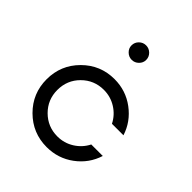

<svg xmlns="http://www.w3.org/2000/svg" viewBox="-175 -709 824 824"><g transform="rotate(45 237.0 -297.5)"><path d="M191.4 -558.6Q191.4 -577.1 204.6 -590.1Q217.8 -603 235.8 -603Q253.9 -603 267.1 -590.1Q280.3 -577.1 280.3 -558.6Q280.3 -541 267.1 -528.1Q253.9 -515.1 235.8 -515.1Q217.8 -515.1 204.6 -528.1Q191.4 -541 191.4 -558.6ZM242.7 7.8Q157.2 7.8 96.9 -52.2Q36.6 -112.3 36.6 -198.2Q36.6 -284.2 96.9 -344.5Q157.2 -404.8 242.7 -404.8Q311.5 -404.8 365.7 -364.5Q419.9 -324.2 439.9 -261.2H370.1Q352.1 -296.9 317.9 -318.4Q283.7 -339.8 242.7 -339.8Q184.1 -339.8 142.8 -298.8Q101.6 -257.8 101.6 -198.2Q101.6 -139.2 142.8 -98.1Q184.1 -57.1 242.7 -57.1Q283.7 -57.1 317.9 -78.6Q352.1 -100.1 370.1 -135.7H439.9Q419.9 -72.3 365.7 -32.2Q311.5 7.8 242.7 7.8Z"/></g></svg>

Font: Now
Style: Regular
Weight: 400
Designer: Alfredo Marco Pradil
Foundry: Alfredo Marco Pradil
Version: Version 1.200;hotconv 1.0.109;makeotfexe 2.5.65596